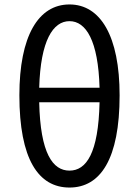

<svg xmlns="http://www.w3.org/2000/svg" viewBox="-20 -829 623 862"><path d="M292 13C431 13 517 -115 517 -401C517 -667 431 -809 292 -809C152 -809 67 -667 67 -401C67 -115 152 13 292 13ZM292 -63C217 -63 161 -140 156 -370H427C422 -140 367 -63 292 -63ZM156 -435C162 -647 218 -734 292 -734C366 -734 421 -647 427 -435Z"/></svg>

Font: Noto Sans KR
Style: Regular
Weight: 400
Designer: Ryoko NISHIZUKA 西塚涼子 (kana, bopomofo & ideographs); Paul D. Hunt (Latin, Greek & Cyrillic); Sandoll Communications 산돌커뮤니
Foundry: Adobe
Version: Version 2.004;hotconv 1.0.118;makeotfexe 2.5.65603